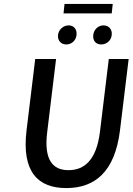

<svg xmlns="http://www.w3.org/2000/svg" viewBox="-20 -944 675 976"><path d="M317 12C461 12 564 -69 590 -282L634 -644H533L488 -273C470 -129 408 -79 328 -79C249 -79 202 -130 220 -273L265 -644H159L115 -282C89 -69 174 12 317 12ZM548 -876 553 -924H308L303 -876ZM369 -766C372 -794 356 -815 329 -815C302 -815 278 -794 275 -766C272 -738 290 -718 317 -718C344 -718 366 -738 369 -766ZM548 -766C551 -794 534 -815 506 -815C479 -815 457 -794 454 -766C451 -738 467 -718 494 -718C522 -718 545 -738 548 -766Z"/></svg>

Font: Falling Sky
Style: LightObl
Weight: 400
Designer: Paul D. Hunt
Foundry: Adobe Systems Incorporated
Version: Version 1.02